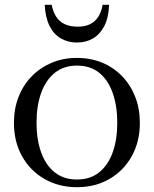

<svg xmlns="http://www.w3.org/2000/svg" viewBox="-20 -769 640 799"><path d="M562 -258Q562 -179 528 -118.5Q494 -58 435 -24Q376 10 300 10Q225 10 165.5 -24Q106 -58 72 -118.5Q38 -179 38 -258Q38 -317 57.5 -366.5Q77 -416 112.5 -452Q148 -488 195.5 -508Q243 -528 300 -528Q357 -528 404.5 -508.5Q452 -489 487.5 -452.5Q523 -416 542.5 -366.5Q562 -317 562 -258ZM132 -258Q132 -189 151 -135.5Q170 -82 207.5 -52Q245 -22 300 -22Q356 -22 393 -52Q430 -82 449 -135Q468 -188 468 -258Q468 -328 449 -382Q430 -436 393 -466Q356 -496 300 -496Q245 -496 207.5 -465.5Q170 -435 151 -381.5Q132 -328 132 -258ZM300 -592Q338 -592 367 -609Q396 -626 414 -660.5Q432 -695 434 -749H407Q402 -719 388.5 -698.5Q375 -678 354 -668Q333 -658 303 -658Q273 -658 250.5 -668Q228 -678 214.5 -698.5Q201 -719 195 -749H166Q169 -695 186.5 -660.5Q204 -626 233.5 -609Q263 -592 300 -592Z"/></svg>

Font: Roboto Serif 144pt
Style: Regular
Weight: 400
Version: Version 1.008